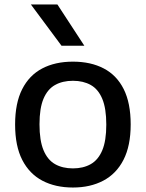

<svg xmlns="http://www.w3.org/2000/svg" viewBox="-20 -828 652 858"><path d="M306 10Q227.5 10 169.5 -20.5Q111.5 -51 79.5 -113.2Q47.5 -175.5 47.5 -271.5Q47.5 -367 79 -429.2Q110.5 -491.5 168.5 -522Q226.5 -552.5 306 -552.5Q385.5 -552.5 443.5 -522.2Q501.5 -492 532.8 -429.8Q564 -367.5 564 -272Q564 -176.5 532 -114Q500 -51.5 441.8 -20.8Q383.5 10 306 10ZM306 -75.5Q352 -75.5 385.5 -94.5Q419 -113.5 437 -156.2Q455 -199 455 -271Q455 -343.5 437 -386.5Q419 -429.5 385.5 -448.2Q352 -467 306 -467Q259.5 -467 226 -448.2Q192.5 -429.5 174.5 -387Q156.5 -344.5 156.5 -272.5Q156.5 -200 174.5 -156.8Q192.5 -113.5 226 -94.5Q259.5 -75.5 306 -75.5ZM255 -623.5 118 -808H236.5L357 -623.5Z"/></svg>

Font: Encode Sans SemiExpanded Medium
Style: Regular
Weight: 500
Width: 6
Designer: Multiple Designers
Foundry: Impallari Type
Version: Version 3.002